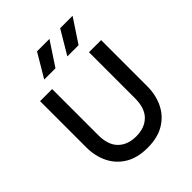

<svg xmlns="http://www.w3.org/2000/svg" viewBox="-259 -1094 1258 1258"><g transform="rotate(-45 369.5 -465.0)"><path d="M369.6 15Q275.9 15 213.1 -23.1Q150.2 -61.2 118.5 -126.4Q86.8 -191.6 86.8 -273V-700H198.8V-273.9Q198.8 -181.7 244.8 -136.3Q290.9 -90.9 369.6 -90.9Q448.2 -90.9 494.2 -136.3Q540.1 -181.7 540.1 -273.9V-700H652.5V-273Q652.5 -191.8 620.8 -126.6Q589 -61.4 526.2 -23.2Q463.3 15 369.6 15ZM420.6 -780.9 517.9 -944.8H633L524.5 -780.9ZM206.2 -780.9 303.5 -944.8H418.6L310.5 -780.9Z"/></g></svg>

Font: Geologica Thin
Style: Regular
Weight: 100
Version: Version 1.010;gftools[0.9.28]